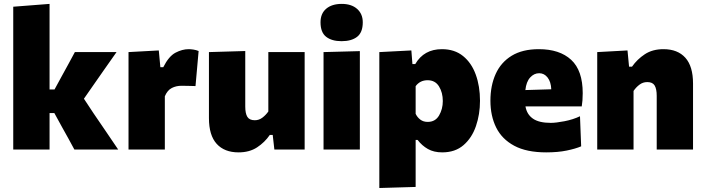

<svg xmlns="http://www.w3.org/2000/svg" viewBox="-20 -768 3620 986"><path d="M48 0V-733.5L234.5 -748V-308.5H260L297 -376.5Q314 -407.5 331 -438.5Q347.5 -469.5 364.5 -500.5H578.5Q546 -454.5 514.5 -409.5Q483 -364 451 -318.5L411 -261L460.5 -186Q492 -139.5 524 -93Q556 -46 587 0H362Q346 -29 330.5 -58Q314.5 -86.5 299 -114.5L259 -187.5H234.5V0Z M640 0V-500.5L795.5 -509L803.5 -423H818.5Q847 -479.5 881.5 -497.5Q916 -515.5 949 -515.5Q958.5 -515.5 972.8 -513.5Q987 -511.5 1000 -506L984 -326Q963 -326.5 946.5 -327Q929.5 -327.5 912 -327.5Q884.5 -327.5 862 -316Q839.5 -304.5 826.5 -273.5V0Z M1205 14.5Q1132.5 14.5 1092.8 -29.2Q1053 -73 1053 -161.5V-500.5L1239.5 -506V-220.5Q1239.5 -185.5 1250.2 -168Q1261 -150.5 1288.5 -150.5Q1310 -150.5 1327.5 -163.8Q1345 -177 1358 -195.5V-500.5H1544.5V0H1389L1380.5 -75H1365.5Q1339.5 -37 1300.2 -11.2Q1261 14.5 1205 14.5Z M1641.5 0V-500.5L1828 -505.5V0ZM1734 -556.5Q1684 -556.5 1655 -579Q1626 -601.5 1626 -653.5Q1626 -698.5 1655.2 -723.2Q1684.5 -748 1735 -748Q1785 -748 1814 -722.2Q1843 -696.5 1843 -653.5Q1843 -601.5 1814 -579Q1785 -556.5 1734 -556.5Z M1928 197.5V-500.5L2092.5 -509L2098 -439H2112.5Q2157 -515.5 2249.5 -515.5Q2314.5 -515.5 2358 -480.2Q2401.5 -445 2423.2 -385Q2445 -325 2445 -250.5Q2445 -181 2424.2 -120.5Q2403.5 -60 2360.5 -22.8Q2317.5 14.5 2251 14.5Q2208 14.5 2177.5 -2.8Q2147 -20 2124.5 -49.5H2114.5V192ZM2176.5 -142Q2215.5 -142 2234.8 -175Q2254 -208 2254 -249Q2254 -292.5 2234.5 -324.2Q2215 -356 2176 -356Q2137 -356 2114.5 -325.5V-183.5Q2123 -165.5 2138.5 -153.8Q2154 -142 2176.5 -142Z M2785 14.5Q2684 14.5 2620.8 -19.5Q2557.5 -53.5 2528 -113.2Q2498.5 -173 2498.5 -251Q2498.5 -328.5 2525.5 -388.2Q2552.5 -448 2607.8 -481.8Q2663 -515.5 2747 -515.5Q2854 -515.5 2913.2 -460.8Q2972.5 -406 2972.5 -289.5Q2972.5 -268.5 2971.2 -252.8Q2970 -237 2967.5 -221.5H2678.5Q2685.5 -180.5 2716.8 -158.8Q2748 -137 2808.5 -137Q2835 -137 2879 -145.5Q2923 -154 2958.5 -171L2964.5 -16.5Q2935 -4 2890 5.2Q2845 14.5 2785 14.5ZM2749 -392Q2722.5 -392 2702.5 -370Q2682.5 -348 2678 -305.5L2811 -309.5Q2809.5 -347.5 2792.2 -369.8Q2775 -392 2749 -392Z M3047 0V-500.5L3202.5 -509L3210.5 -425.5H3225.5Q3252 -463.5 3291.5 -489.5Q3331 -515.5 3387 -515.5Q3460 -515.5 3499.5 -471.5Q3539 -427.5 3539 -339V0H3352.5V-276Q3352.5 -311 3342 -328.8Q3331.5 -346.5 3304 -346.5Q3281.5 -346.5 3264 -333.2Q3246.5 -320 3233.5 -301V0Z"/></svg>

Font: Heraclito ExtraBold
Style: Regular
Weight: 800
Designer: Kostas Bartsokas (font) & Cristiano Sobral (main changes)
Foundry: Kostas Bartsokas (font) & Cristiano Sobral (main changes)
Version: Version 1.00;July 8, 2020;FontCreator 13.0.0.2655 64-bit